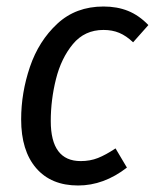

<svg xmlns="http://www.w3.org/2000/svg" viewBox="-20 -558 476 590"><path d="M436 -481 389 -428Q368 -448 346.5 -457Q325 -466 298 -466Q240 -466 204 -422.5Q168 -379 152 -315Q136 -251 136 -186Q136 -63 228 -63Q257 -63 281 -72.5Q305 -82 335 -102L370 -43Q299 12 220 12Q137 12 91 -41.5Q45 -95 45 -191Q45 -273 72 -352.5Q99 -432 156 -485Q213 -538 298 -538Q340 -538 373.5 -524.5Q407 -511 436 -481Z"/></svg>

Font: Fira Sans Condensed
Style: Italic
Weight: 400
Width: 3
Italic angle: -8°
Designer: bBox Type GmbH & Carrois Corporate GbR & Edenspiekermann AG
Foundry: bBox Type GmbH & Carrois Corporate GbR & Edenspiekermann AG
Version: Version 4.301